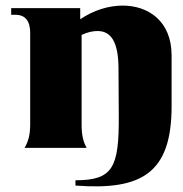

<svg xmlns="http://www.w3.org/2000/svg" viewBox="-20 -529 654 687"><path d="M250 116V135C488 153 594 90 594 -149V-331C594 -454 510 -509 419 -509C368 -509 314 -492 267 -460V-500H20V-476H36C70 -476 88 -454 88 -412V-84C88 -48 82 -24 68 0H290C277 -23 272 -48 272 -84V-404C293 -414 312 -418 329 -418C376 -418 403 -381 404 -288L405 -114C406 71 384 116 250 116Z"/></svg>

Font: Sinistre Bold
Style: Regular
Weight: 900
Designer: Jules Durand
Foundry: Collletttivo
Version: Version 69.420;Glyphs 3.2 (3217)